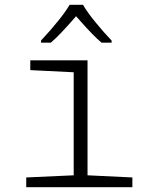

<svg xmlns="http://www.w3.org/2000/svg" viewBox="-20 -785 640 805"><path d="M90 -41 289 -50V-482L107 -491V-532H347V-50L535 -41V0H90ZM152 -615Q240 -710 272 -765H328Q345 -735 380.5 -691.5Q416 -648 448 -615V-606H406Q374 -632 314 -700L299 -717Q229 -636 193 -606H152Z"/></svg>

Font: Noto Sans Mono UI Light
Style: Regular
Weight: 300
Monospace: yes
Designer: Monotype Design team
Foundry: Monotype Imaging Inc.
Version: Version 1.000